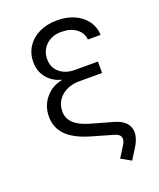

<svg xmlns="http://www.w3.org/2000/svg" viewBox="-165 -840 930 1121"><g transform="rotate(-20 300.0 -280.0)"><path d="M326 -668Q268 -668 231.5 -633.5Q195 -599 195 -546Q195 -494 231.5 -463Q268 -432 326 -432H469V-361H328Q260 -361 217 -324Q174 -287 174 -227Q174 -144 297 -108L442 -67Q510 -46 525 1.5Q540 49 502 111L459 180L397 145L442 73Q456 49 450.5 31Q445 13 417 4L275 -37Q181 -65 135.5 -111.5Q90 -158 90 -227Q90 -293 130 -341.5Q170 -390 233 -402V-405Q180 -418 146.5 -459Q113 -500 113 -557Q113 -610 139.5 -651.5Q166 -693 214.5 -716.5Q263 -740 326 -740Q388 -740 434.5 -718.5Q481 -697 508 -659.5Q535 -622 537 -573H458Q454 -615 419 -641.5Q384 -668 326 -668Z"/></g></svg>

Font: Pitagon Sans Mono Light
Style: Regular
Weight: 300
Monospace: yes
Designer: Travis Tran
Foundry: Pitagon
Version: Version 1.001; ttfautohint (v1.8.4.7-5d5b);gftools[0.9.26]